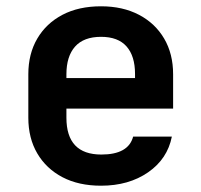

<svg xmlns="http://www.w3.org/2000/svg" viewBox="-20 -580 640 610"><path d="M301 10Q230 10 178.5 -17Q127 -44 98.5 -92.5Q70 -141 70 -206V-344Q70 -409 98.5 -457.5Q127 -506 178.5 -533Q230 -560 301 -560Q370 -560 421.5 -533Q473 -506 501.5 -457.5Q530 -409 530 -344V-235H191V-206Q191 -89 302 -89Q388 -89 403 -146H526Q512 -75 450.5 -32.5Q389 10 301 10ZM191 -332H409V-345Q409 -402 382 -432.5Q355 -463 301 -463Q246 -463 218.5 -432Q191 -401 191 -344Z"/></svg>

Font: Tiny
Style: Bold
Weight: 700
Monospace: yes
Designer: Philipp Nurullin, Konstantin Bulenkov
Foundry: JetBrains
Version: Version 2.251; ttfautohint (v1.8.4.7-5d5b)